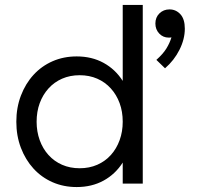

<svg xmlns="http://www.w3.org/2000/svg" viewBox="-20 -742 815 776"><path d="M557 -722H476V-415Q446 -462 398.5 -488Q351 -514 290 -514Q237 -514 192.5 -494.5Q148 -475 115.5 -439.5Q83 -404 64.5 -355.5Q46 -307 46 -250Q46 -193 64.5 -144.5Q83 -96 115.5 -60.5Q148 -25 192.5 -5.5Q237 14 290 14Q351 14 398.5 -12Q446 -38 476 -85V0H557ZM302 -62Q263 -62 231 -76Q199 -90 176 -115.5Q153 -141 140.5 -175.5Q128 -210 128 -250Q128 -291 140.5 -325Q153 -359 176 -384.5Q199 -410 231 -424Q263 -438 302 -438Q341 -438 373 -424Q405 -410 428 -384.5Q451 -359 463.5 -325Q476 -291 476 -250Q476 -210 463.5 -175.5Q451 -141 428 -115.5Q405 -90 373 -76Q341 -62 302 -62ZM608 -647Q608 -672 624.5 -688Q641 -704 665 -704Q691 -704 709 -684.5Q727 -665 727 -626Q727 -584 705.5 -541Q684 -498 647 -466L612 -500Q639 -524 652.5 -546Q666 -568 673 -591Q670 -590 662 -590Q639 -590 623.5 -606.5Q608 -623 608 -647Z"/></svg>

Font: NT Somic
Style: Regular
Weight: 400
Designer: Ravid Balaliev — lead type designer, mastering
Michael Voronin — secret advisor, marketing
Ivan Kovalenko — best boy
Foundry: NT Type
Version: Version 0.7